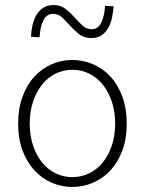

<svg xmlns="http://www.w3.org/2000/svg" viewBox="-20 -730 575 762"><path d="M267 12Q224 12 185 -5Q146 -22 116.5 -54Q87 -86 69.5 -132.5Q52 -179 52 -239Q52 -299 69.5 -346.5Q87 -394 116.5 -426Q146 -458 185 -475Q224 -492 267 -492Q310 -492 349.5 -475Q389 -458 418.5 -426Q448 -394 465.5 -346.5Q483 -299 483 -239Q483 -179 465.5 -132.5Q448 -86 418.5 -54Q389 -22 349.5 -5Q310 12 267 12ZM267 -27Q303 -27 334.5 -42.5Q366 -58 388.5 -86Q411 -114 424 -153Q437 -192 437 -239Q437 -287 424 -326Q411 -365 388.5 -393.5Q366 -422 334.5 -437.5Q303 -453 267 -453Q231 -453 200 -437.5Q169 -422 146.5 -393.5Q124 -365 111 -326Q98 -287 98 -239Q98 -192 111 -153Q124 -114 146.5 -86Q169 -58 200 -42.5Q231 -27 267 -27ZM343 -579Q314 -579 294.5 -594Q275 -609 259 -627Q243 -645 227.5 -660Q212 -675 191 -675Q164 -675 151.5 -648Q139 -621 137 -582L103 -584Q104 -608 109 -630.5Q114 -653 124.5 -670.5Q135 -688 151.5 -699Q168 -710 192 -710Q220 -710 239.5 -695Q259 -680 275 -662Q291 -644 307 -629Q323 -614 344 -614Q370 -614 382.5 -641.5Q395 -669 397 -707L431 -705Q429 -682 424.5 -659.5Q420 -637 409.5 -619Q399 -601 383 -590Q367 -579 343 -579Z"/></svg>

Font: hySource Sans Pro Light
Style: Regular
Weight: 300
Designer: Paul D. Hunt
Foundry: Adobe Systems Incorporated
Version: Version 2.021;PS 2.000;hotconv 1.0.86;makeotf.lib2.5.63406